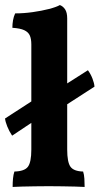

<svg xmlns="http://www.w3.org/2000/svg" viewBox="-22 -737 394 760"><path d="M28 3Q28 -15 29.5 -30.5Q31 -46 35 -58Q75 -59 88.5 -77Q102 -95 102 -145V-561Q102 -583 96 -596.5Q90 -610 74 -617.5Q58 -625 27 -627Q27 -642 29.5 -656.5Q32 -671 38 -684Q72 -684 107.5 -689Q143 -694 172 -701.5Q201 -709 215 -717Q228 -712 236 -699.5Q244 -687 244 -664V-145Q244 -95 257 -77Q270 -59 307 -58Q311 -46 312 -29.5Q313 -13 313 3Q299 2 275.5 1.5Q252 1 225 0.5Q198 0 171 0Q144 0 116 0.5Q88 1 65 1.5Q42 2 28 3ZM180 -283 183 -368 326 -459Q337 -444 344 -426Q351 -408 352 -394ZM26 -200Q14 -218 6.5 -237Q-1 -256 -2 -268L160 -373L161 -290Z"/></svg>

Font: Vollkorn
Style: Bold
Weight: 700
Designer: Friedrich Althausen
Foundry: Friedrich Althausen
Version: Version 5.000